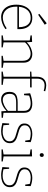

<svg xmlns="http://www.w3.org/2000/svg" viewBox="1222 -2040 826 3309"><g transform="rotate(90 1634.5 -386.0)"><path d="M276 7Q213 7 164.5 -23.5Q116 -54 88.5 -112Q61 -170 61 -254Q61 -338 89 -400Q117 -462 168 -496Q219 -530 289 -530Q353 -530 396.5 -501.5Q440 -473 461.5 -422Q483 -371 483 -305Q483 -299 483 -291.5Q483 -284 482 -273H95Q95 -266 95 -258Q95 -145 147 -83.5Q199 -22 282 -22Q324 -22 371.5 -38Q419 -54 469 -89L483 -67Q429 -29 376.5 -11Q324 7 276 7ZM288 -502Q205 -502 155.5 -447Q106 -392 97 -300H449Q449 -354 433.5 -400Q418 -446 382.5 -474Q347 -502 288 -502ZM234 -631 219 -651 382 -779 407 -745Z M590 0V-21L678 -35V-486L590 -500V-521L703 -527L709 -435Q758 -484 811.5 -507Q865 -530 912 -530Q978 -530 1020.5 -490.5Q1063 -451 1061 -369V-35L1149 -21V0H942V-21L1028 -35V-361Q1028 -433 994.5 -467Q961 -501 905 -501Q860 -501 808.5 -477.5Q757 -454 711 -405V-35L797 -21V0Z M1215 0V-21L1303 -35V-492H1215V-513L1303 -519V-608Q1303 -691 1344 -730.5Q1385 -770 1453 -770Q1498 -770 1554 -752L1546 -727Q1521 -734 1498.5 -738Q1476 -742 1455 -742Q1399 -742 1367.5 -710Q1336 -678 1336 -612V-519H1488L1486 -492H1336V-35L1443 -21V0Z M1898 3 1893 -86Q1848 -42 1795.5 -17.5Q1743 7 1694 7Q1637 7 1600.5 -28.5Q1564 -64 1564 -137Q1564 -196 1588 -226Q1612 -256 1653 -267Q1694 -278 1746 -278H1891V-387Q1891 -448 1856 -475Q1821 -502 1763 -502Q1701 -502 1628 -476L1621 -388H1596L1588 -493Q1688 -530 1768 -530Q1838 -530 1881 -498Q1924 -466 1924 -393V-34L2011 -23V-2ZM1598 -141Q1598 -80 1627.5 -50.5Q1657 -21 1702 -21Q1744 -21 1794 -44.5Q1844 -68 1891 -110V-252H1750Q1668 -252 1633 -227.5Q1598 -203 1598 -141Z M2140 -400Q2140 -361 2162.5 -339Q2185 -317 2220 -305Q2255 -293 2294.5 -282.5Q2334 -272 2369 -257.5Q2404 -243 2426 -216Q2448 -189 2448 -143Q2448 -93 2420.5 -59.5Q2393 -26 2346.5 -9.5Q2300 7 2244 7Q2206 7 2172 1Q2138 -5 2102 -14L2109 -131H2131L2139 -33Q2164 -27 2192.5 -23Q2221 -19 2247 -19Q2293 -19 2331.5 -32.5Q2370 -46 2393 -72Q2416 -98 2416 -138Q2416 -178 2394 -201Q2372 -224 2337 -237Q2302 -250 2262.5 -260Q2223 -270 2188 -284.5Q2153 -299 2131 -324.5Q2109 -350 2109 -395Q2109 -442 2134 -471.5Q2159 -501 2199.5 -515.5Q2240 -530 2287 -530Q2317 -530 2354 -523.5Q2391 -517 2430 -502L2427 -408H2404L2392 -486Q2338 -503 2286 -503Q2225 -503 2182.5 -478Q2140 -453 2140 -400Z M2763 -21V0H2555V-21L2643 -35V-486L2555 -500V-521L2676 -526V-35ZM2652 -658Q2638 -658 2629 -667Q2620 -676 2620 -693Q2620 -710 2629.5 -719Q2639 -728 2653 -728Q2685 -728 2685 -693Q2685 -676 2675 -667Q2665 -658 2652 -658Z M2898 -400Q2898 -361 2920.5 -339Q2943 -317 2978 -305Q3013 -293 3052.5 -282.5Q3092 -272 3127 -257.5Q3162 -243 3184 -216Q3206 -189 3206 -143Q3206 -93 3178.5 -59.5Q3151 -26 3104.5 -9.5Q3058 7 3002 7Q2964 7 2930 1Q2896 -5 2860 -14L2867 -131H2889L2897 -33Q2922 -27 2950.5 -23Q2979 -19 3005 -19Q3051 -19 3089.5 -32.5Q3128 -46 3151 -72Q3174 -98 3174 -138Q3174 -178 3152 -201Q3130 -224 3095 -237Q3060 -250 3020.5 -260Q2981 -270 2946 -284.5Q2911 -299 2889 -324.5Q2867 -350 2867 -395Q2867 -442 2892 -471.5Q2917 -501 2957.5 -515.5Q2998 -530 3045 -530Q3075 -530 3112 -523.5Q3149 -517 3188 -502L3185 -408H3162L3150 -486Q3096 -503 3044 -503Q2983 -503 2940.5 -478Q2898 -453 2898 -400Z"/></g></svg>

Font: Bitter ExtraLight
Style: Regular
Weight: 200
Designer: Sol Matas, and Bitter project Authors
Foundry: Sol Matas
Version: Version 2.001